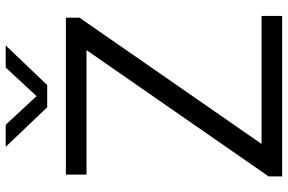

<svg xmlns="http://www.w3.org/2000/svg" viewBox="-184 -802 986 657"><g transform="rotate(-90 308.5 -473.0)"><path d="M34 0V-46.5L466 -669.5H40V-740H577V-693.5L145 -70.5H583V0ZM270.5 -804 135 -946H210.5L308.5 -840.5L406.5 -946H482L346.5 -804Z"/></g></svg>

Font: Encode Sans SmExp
Style: Regular
Weight: 400
Width: 6
Designer: Multiple Designers
Foundry: Impallari Type
Version: Version 3.002; ttfautohint (v1.8.3) -l 8 -r 50 -G 200 -x 14 